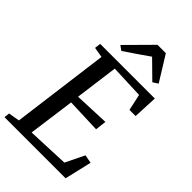

<svg xmlns="http://www.w3.org/2000/svg" viewBox="-293 -1092 1194 1194"><g transform="rotate(45 303.5 -495.5)"><path d="M532.5 0H-5L-1 -36.5L72.5 -49L156.5 -691.5L88.5 -703L93.5 -743H574L566.5 -581.5H512.5L489 -689.5L266.5 -698.5L228.5 -413.5L459.5 -423L451 -349.5L223 -358L181.5 -52L458 -63.5L519 -188.5L574 -178ZM187 -827 349.5 -991H423L525.5 -825.5L491.5 -803.5Q415.5 -877.5 378 -915Q326 -878 217.5 -805Z"/></g></svg>

Font: Merriweather Text
Style: Italic
Weight: 400
Italic angle: -7.8°
Designer: Eben Sorkin
Foundry: Eben Sorkin
Version: Version 2.100